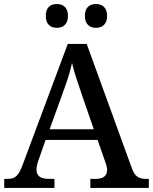

<svg xmlns="http://www.w3.org/2000/svg" viewBox="-20 -932 758 952"><path d="M456 -794C485 -794 511 -810 511 -853C511 -897 485 -912 456 -912C426 -912 401 -897 401 -853C401 -810 426 -794 456 -794ZM262 -794C291 -794 317 -810 317 -853C317 -897 291 -912 262 -912C232 -912 207 -897 207 -853C207 -810 232 -794 262 -794ZM1 0H250V-45H222C181 -45 161 -60 161 -91C161 -104 165 -122 171 -138L206 -238H464L502 -129C507 -115 511 -103 511 -90C511 -59 491 -45 454 -45H428V0H718V-45H706C667 -45 648 -57 633 -100L410 -714H316L95 -122C72 -59 56 -45 18 -45H1ZM226 -291 293 -476C314 -534 327 -573 337 -620C348 -573 365 -524 384 -468L445 -291Z"/></svg>

Font: Noto Serif Telugu Medium
Style: Regular
Weight: 500
Designer: Jelle Bosma - Monotype Design Team
Foundry: Monotype Imaging Inc.
Version: Version 2.005